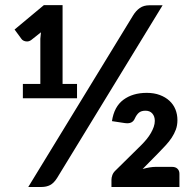

<svg xmlns="http://www.w3.org/2000/svg" viewBox="-20 -744 752 764"><path d="M207 -35.5Q194 -15 179.2 -7.5Q164.5 0 145.5 0H92.5L509.5 -682.5Q521 -701.5 536.5 -712.2Q552 -723 574.5 -723H627ZM564 -374.5Q593 -374.5 615.8 -366Q638.5 -357.5 654.2 -343Q670 -328.5 678 -308.8Q686 -289 686 -266Q686 -245.5 679.8 -228.5Q673.5 -211.5 663.2 -196Q653 -180.5 639.5 -166Q626 -151.5 611.5 -136.5L547.5 -71.5Q561.5 -75.5 575 -77.8Q588.5 -80 600 -80H664.5Q678.5 -80 686.2 -72.5Q694 -65 694 -52.5V0H423.5V-28.5Q423.5 -37 426.8 -46.5Q430 -56 438 -64L542.5 -167Q553.5 -178 563.5 -190.2Q573.5 -202.5 580.5 -214.8Q587.5 -227 591.8 -239.2Q596 -251.5 596 -263Q596 -281 586.2 -292.2Q576.5 -303.5 559 -303.5Q542.5 -303.5 533 -295.8Q523.5 -288 516 -271.5Q508 -253.5 486.5 -253.5Q484 -253.5 481.2 -253.8Q478.5 -254 475 -254.5L425.5 -262Q434 -319.5 471 -347Q508 -374.5 564 -374.5ZM71 -410H140.5V-590L143 -615.5L104.5 -585Q96.5 -579 87.5 -579Q80 -579 74 -582Q68 -585 65.5 -589L38 -626.5L154.5 -723.5H229V-410H286.5V-353H71Z"/></svg>

Font: LatoHex
Style: Bold
Weight: 700
Designer: Lukasz Dziedzic
Foundry: tyPoland Lukasz Dziedzic
Version: Version 1.104; Western+Polish opensource